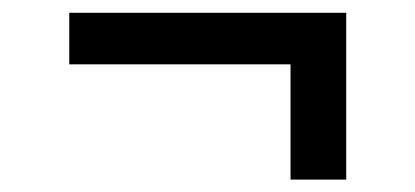

<svg xmlns="http://www.w3.org/2000/svg" viewBox="-20 -437 660 305"><path d="M90 -416.7H530V-334.8H90ZM530 -416.7V-151.7H441.5V-416.7Z"/></svg>

Font: Monaspace Neon Var ExtraLight
Style: Regular
Weight: 200
Designer: Riley Cran and the Lettermatic Team
Version: Version 1.200 (Monaspace Neon Var)